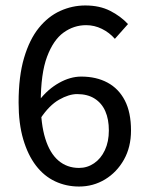

<svg xmlns="http://www.w3.org/2000/svg" viewBox="-20 -670 539 702"><path d="M269 12Q222 12 181.5 -7Q141 -26 111.5 -64.5Q82 -103 65 -160.5Q48 -218 48 -295Q48 -391 68 -458.5Q88 -526 122 -568Q156 -610 200 -630Q244 -650 292 -650Q344 -650 382.5 -630.5Q421 -611 448 -582L400 -528Q380 -551 352.5 -564.5Q325 -578 295 -578Q250 -578 212.5 -551Q175 -524 152 -462.5Q129 -401 129 -295Q129 -217 145.5 -163.5Q162 -110 193.5 -83Q225 -56 269 -56Q299 -56 324 -73Q349 -90 363.5 -121Q378 -152 378 -193Q378 -234 365 -263.5Q352 -293 326 -309.5Q300 -326 262 -326Q232 -326 196 -305.5Q160 -285 128 -237L124 -304Q155 -344 196 -367Q237 -390 277 -390Q332 -390 373 -368Q414 -346 436.5 -302.5Q459 -259 459 -193Q459 -132 433 -86Q407 -40 364 -14Q321 12 269 12Z"/></svg>

Font: Assistant ExtraLight Medium
Style: Regular
Weight: 500
Version: Version 3.000